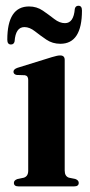

<svg xmlns="http://www.w3.org/2000/svg" viewBox="-20 -664 321 684"><path d="M210.5 -450.5V-56.5Q210.5 -36 225.5 -31L248 -26.5Q260.5 -22 260.5 -12.5Q260.5 0 244 0H46Q29.5 0 29.5 -12.5Q29.5 -21.5 41.5 -26L65 -31Q80.5 -36 80.5 -56V-379.5Q80.5 -394 68.5 -396L39 -397Q28 -399.5 28 -408.5Q28 -417.5 42.5 -422.5L165 -460.5Q176 -463.5 182 -465Q188 -466.5 194.5 -466.5Q210.5 -466.5 210.5 -450.5ZM195 -508Q167 -508 145.2 -522.8Q123.5 -537.5 104.5 -552.5Q85.5 -567.5 67 -567.5Q35.5 -567.5 32 -516.5Q29.5 -505.5 19 -505.5Q6 -505.5 6 -522.5Q6 -641 83.5 -641Q111 -641 132.8 -626Q154.5 -611 173.5 -596.2Q192.5 -581.5 211.5 -581.5Q242.5 -581.5 246.5 -632.5Q249 -643.5 259.5 -643.5Q272 -643.5 272 -626.5Q272 -508 195 -508Z"/></svg>

Font: Fraunces 72pt S000 SemiBold
Style: Regular
Weight: 600
Version: Version 1.000; ttfautohint (v1.8.3)